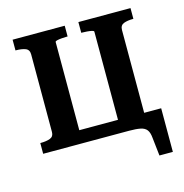

<svg xmlns="http://www.w3.org/2000/svg" viewBox="-98 -601 794 829"><g transform="rotate(-15 299.0 -186.5)"><path d="M92 -428Q92 -449 75.5 -455.5Q59 -462 32 -462H31V-510H264V-462H261Q251 -462 238.5 -461Q226 -460 217 -458Q208 -456 208 -452V0H31V-48H32Q59 -48 75.5 -54.5Q92 -61 92 -81ZM381 -452Q381 -456 372 -458Q363 -460 350.5 -461Q338 -462 328 -462H325V-510H558V-462H557Q531 -462 514.5 -455.5Q498 -449 498 -428V0H381ZM375 0V-58H574V137H514L505 56Q503 32 494 20Q485 8 466 4Q447 0 416 0ZM155 0V-58H438V0Z"/></g></svg>

Font: Roboto Serif 28pt Condensed Medium
Style: Regular
Weight: 500
Width: 3
Designer: Greg Gazdowicz
Foundry: Commercial Type
Version: Version 1.008